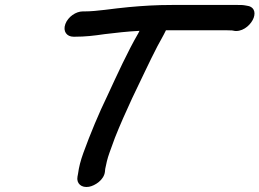

<svg xmlns="http://www.w3.org/2000/svg" viewBox="-20 -697 1046 774"><path d="M282.3 -549C323.7 -549 357.7 -552.9 401.8 -559.4C446.8 -564.8 492.4 -570.1 542.4 -572.7C541.2 -570.2 539.9 -567.5 538 -563.8C494 -488.1 453 -397.6 412.9 -311.1C378.4 -240.3 343.7 -156.7 316.2 -81C304.7 -49.4 298.1 -23.1 294.5 3.9L292.4 14.9C287.2 42.7 308.3 61.4 338.9 55.9C362.7 51.6 399.8 28.2 403.1 -5.4L404.2 -16.3C407.9 -35.1 412.7 -57.6 421.4 -81.5L443.2 -141.4C462.1 -189.4 489.3 -250.7 512.7 -301C547.1 -371.4 582.3 -448.7 614.8 -511C626.8 -533.9 636.8 -549.5 649 -575H891.8C902.4 -575 909 -574.8 915.8 -574.3L926.7 -572.3C927.6 -572.2 929.3 -572 930.7 -572H931.7C965.7 -572 994.1 -601.4 1002.7 -625.3C1011.9 -651 1001.3 -671.1 975.6 -673.9L966 -675.6C956.4 -677.3 943.5 -677 928.9 -677H673.9C610.2 -677 557.6 -673.7 498.5 -668.3C433.3 -662.5 372.8 -651 319.5 -651H313.5C286.5 -651 254.2 -629.6 243.4 -600C232.6 -570.4 249.3 -549 276.3 -549Z"/></svg>

Font: Take Off
Style: Hosehead
Weight: 400
Foundry: Cannot Into Space Fonts
Version: Version 0.89